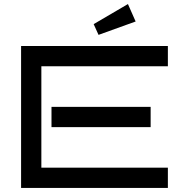

<svg xmlns="http://www.w3.org/2000/svg" viewBox="-20 -927 888 947"><path d="M808 -100H184V-600H808V-700H84V0H808ZM723 -400H234V-300H723ZM611 -907 442 -808 466 -755 649 -821Z"/></svg>

Font: Bruno Ace SC
Style: Regular
Weight: 400
Designer: Astigmatic (AOETI)
Foundry: Astigmatic (AOETI)
Version: Version 1.000